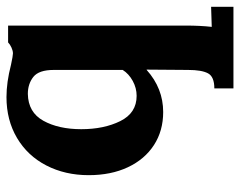

<svg xmlns="http://www.w3.org/2000/svg" viewBox="-94 -415 741 593"><g transform="rotate(-90 276.5 -118.5)"><path d="M373 -455Q401 -449 408 -449Q416 -449 426 -453.5Q436 -458 442 -464H494V85Q494 129 490 165L552 163V232H300V173Q336 173 346.5 153.5Q357 134 357 92L358 -36H357Q300 15 227 15Q169 15 125 -13.5Q81 -42 56.5 -94Q32 -146 32 -215Q32 -288 62 -346Q92 -404 147 -436.5Q202 -469 273 -469Q319 -469 373 -455ZM174 -238Q174 -168 199 -117.5Q224 -67 277 -67Q301 -67 323 -79Q345 -91 357 -110V-323Q357 -369 335.5 -386Q314 -403 283 -403Q226 -402 200 -355Q174 -308 174 -238Z"/></g></svg>

Font: Sumana
Style: Bold
Weight: 700
Designer: Cyreal, Alexei Vanyashin (Devanagari), Olga Karpushina (Latin)
Foundry: Cyreal
Version: Version 1.015;PS 001.015;hotconv 1.0.70;makeotf.lib2.5.58329